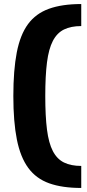

<svg xmlns="http://www.w3.org/2000/svg" viewBox="-20 -825 429 950"><path d="M382 105Q288 105 223.5 82Q159 59 120 6Q81 -47 63.5 -134.5Q46 -222 46 -350Q46 -478 63 -565.5Q80 -653 118.5 -705.5Q157 -758 222 -781.5Q287 -805 382 -805V-696Q331 -696 296.5 -679Q262 -662 241.5 -622.5Q221 -583 212.5 -516.5Q204 -450 204 -350Q204 -250 212.5 -183.5Q221 -117 241.5 -77.5Q262 -38 296.5 -21Q331 -4 382 -4Z"/></svg>

Font: Pathway Extreme 72pt
Style: Bold
Weight: 700
Designer: Eduardo Rodriguez Tunni
Foundry: Eduardo Rodriguez Tunni
Version: Version 1.001;gftools[0.9.26]